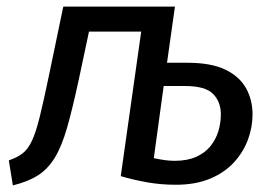

<svg xmlns="http://www.w3.org/2000/svg" viewBox="-20 -547 827 581"><path d="M171.5 -527.1H509.4L485.4 -357.1H546.9Q618 -357.1 661 -336.7Q704.1 -316.2 724.2 -280.7Q744.2 -245.1 744.2 -200Q744.2 -163.1 730.7 -125.5Q717.2 -88 688.7 -56.5Q660.2 -25 616.1 -6.5Q572.1 12.1 511.9 12.1Q466.8 12.1 424.7 4.6Q382.6 -3 345.4 -14L407.3 -451.4H249.3L218.4 -306.2Q199.5 -218.3 183 -160.7Q166.5 -103.2 145.4 -69.1Q124.4 -35.1 94.3 -16Q64.1 3 18.9 14L6.7 -61.7Q32.7 -70.6 48.7 -83.1Q64.7 -95.6 76.6 -121Q88.6 -146.4 100.1 -192.8Q111.6 -239.2 127.6 -316.1ZM539.8 -286.7H475.3L445.4 -68.4Q464.3 -64.4 479.2 -62.4Q494.1 -60.4 509 -60.4Q546.8 -60.4 573.7 -72.4Q600.5 -84.4 616.9 -104.8Q633.3 -125.3 640.8 -150.2Q648.3 -175.1 648.3 -201Q648.3 -238.8 624.9 -262.7Q601.5 -286.7 539.8 -286.7Z"/></svg>

Font: Fira Sans Variable
Style: Italic
Weight: 397
Italic angle: -8°
Designer: Carrois Corporate & Edenspiekermann AG
Foundry: Carrois Corporate GbR & Edenspiekermann AG
Version: Version 4.202